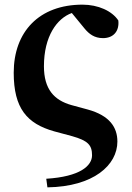

<svg xmlns="http://www.w3.org/2000/svg" viewBox="-20 -583 566 826"><path d="M184 223C383 220 485 127 485 26C485 -35 452 -86 357 -112L287 -131C213 -152 169 -199 169 -298C169 -427 225 -504 289 -527L344 -460C363 -437 386 -419 423 -419C469 -419 494 -450 489 -495C462 -536 402 -563 335 -563C148 -563 39 -446 39 -270C39 -117 96 -51 213 -18L291 3C358 22 376 41 376 85C376 130 325 177 179 186Z"/></svg>

Font: Noto Serif SC Black
Style: Regular
Weight: 900
Designer: Ryoko NISHIZUKA 西塚涼子 (kana & ideographs); Frank Grießhammer (Latin, Greek & Cyrillic); Wenlong ZHANG 张文龙 (bopomofo); San
Foundry: Adobe
Version: Version 2.001;hotconv 1.1.0;makeotfexe 2.6.0